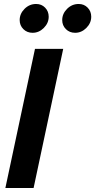

<svg xmlns="http://www.w3.org/2000/svg" viewBox="-20 -946 479 966"><path d="M7 0 156 -700H298L149 0ZM144 -781Q116 -781 97.5 -799.5Q79 -818 79 -845Q79 -877 103.5 -901.5Q128 -926 162 -926Q189 -926 207 -907.5Q225 -889 225 -862Q225 -830 200.5 -805.5Q176 -781 144 -781ZM358 -781Q330 -781 311.5 -799.5Q293 -818 293 -845Q293 -877 317.5 -901.5Q342 -926 376 -926Q403 -926 421 -907.5Q439 -889 439 -862Q439 -830 414.5 -805.5Q390 -781 358 -781Z"/></svg>

Font: Red Hat Display
Style: Bold Italic
Weight: 700
Italic angle: -12°
Designer: Pentagram / MCKL
Foundry: Pentagram / MCKL
Version: Version 1.003; Red Hat Display Bold Italic